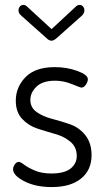

<svg xmlns="http://www.w3.org/2000/svg" viewBox="-20 -751 425 778"><path d="M33 -65C33 -48.3 48.2 -32.2 78.5 -16.5C108.8 -0.8 146 7 190 7C240.7 7 280.2 -4.5 308.5 -27.5C336.8 -50.5 351 -82 351 -122C351 -155.3 342.5 -182.5 325.5 -203.5C308.5 -224.5 287.8 -239.2 263.5 -247.5C239.2 -255.8 214.8 -263.2 190.5 -269.5C166.2 -275.8 145.5 -285 128.5 -297C111.5 -309 103 -325.3 103 -346C103 -366 111.3 -384 128 -400C144.7 -416 169.7 -424 203 -424C226.3 -424 249.3 -419.3 272 -410C294.7 -400.7 307 -396 309 -396C316.3 -396 322.7 -400 328 -408C333.3 -416 336 -423.3 336 -430C336 -442 321.8 -453.2 293.5 -463.5C265.2 -473.8 234.7 -479 202 -479C149.3 -479 109.8 -465.5 83.5 -438.5C57.2 -411.5 44 -379.7 44 -343C44 -312.3 52.5 -287.8 69.5 -269.5C86.5 -251.2 107.2 -238 131.5 -230C155.8 -222 180 -214.7 204 -208C228 -201.3 248.5 -190.8 265.5 -176.5C282.5 -162.2 291 -143 291 -119C291 -98.3 282.7 -81.3 266 -68C249.3 -54.7 223.3 -48 188 -48C162 -48 139.7 -52 121 -60C102.3 -68 88 -75.8 78 -83.5C68 -91.2 60.7 -95 56 -95C50 -95 44.7 -91.7 40 -85C35.3 -78.3 33 -71.7 33 -65ZM55 -709C55 -700.3 59.3 -692.7 68 -686L169 -596C175.7 -589.3 182.3 -586 189 -586C194.3 -586 201 -589.3 209 -596L310 -686C318 -692.7 322 -700.3 322 -709C322 -715 320.2 -720.2 316.5 -724.5C312.8 -728.8 308.3 -731 303 -731C297 -731 292 -729 288 -725L189 -633L89 -725C85 -729 80 -731 74 -731C68.7 -731 64.2 -728.8 60.5 -724.5C56.8 -720.2 55 -715 55 -709Z"/></svg>

Font: Terminal Dosis
Style: Book
Weight: 400
Designer: EdgarTolentino, PabloImpallari, IginoMarini
Foundry: EdgarTolentino, PabloImpallari, IginoMarini
Version: Version 1.006